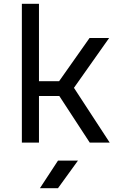

<svg xmlns="http://www.w3.org/2000/svg" viewBox="-20 -750 640 1010"><path d="M95 0V-730H185V-323H291L451 -550H554L369 -288L557 0H452L292 -245H185V0ZM190 240 285 95H390L285 240Z"/></svg>

Font: Liga JetBrainsMono Nerd Font
Style: Regular
Weight: 400
Designer: Philipp Nurullin, Konstantin Bulenkov
Foundry: JetBrains
Version: Version 2.225; ttfautohint (v1.8.3)